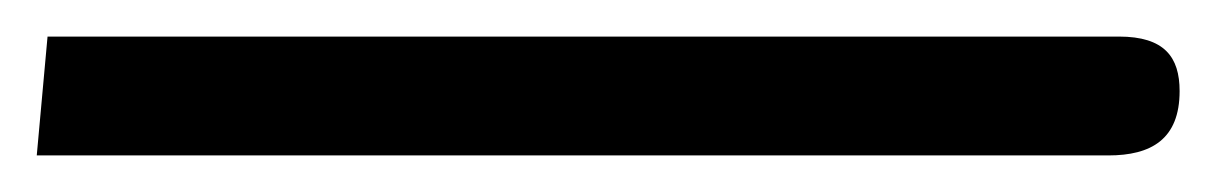

<svg xmlns="http://www.w3.org/2000/svg" viewBox="-26 -83 665 105"><path d="M-5.9 2H580.1C603.5 2 619.1 -6.8 619.1 -33.2C619.1 -51.8 610.8 -63 585.9 -63H0Z"/></svg>

Font: Cascadia Code Light
Style: Regular
Weight: 300
Monospace: yes
Designer: Aaron Bell
Foundry: Saja Typeworks
Version: Version 2404.023